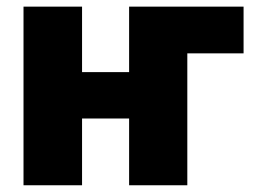

<svg xmlns="http://www.w3.org/2000/svg" viewBox="-20 -550 760 570"><path d="M703.1 -391.6H536.1V0H363.3V-198.2H223.6V0H49.8V-530.3H223.6V-335.9H363.3V-530.3H703.1Z"/></svg>

Font: Pretendard JP Black
Style: Regular
Weight: 900
Designer: Base glyphs from Inter by Rasmus Andersson; Hangeul glyphs from Noto Sans CJK(Source Han Sans) by Jang Soo-young and Kan
Foundry: Kil Hyung-jin
Version: Version 1.309